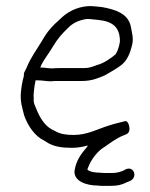

<svg xmlns="http://www.w3.org/2000/svg" viewBox="-20 -498 488 626"><path d="M111 -278C113 -281 114 -284 115 -287C126 -308 141 -326 153 -347C168 -372 182 -388 202 -407C217 -423 239 -433 263 -436C270 -436 276 -436 281 -435L301 -433C348 -428 371 -409 371 -363C369 -348 364 -332 357 -321C343 -309 316 -290 296 -286C283 -281 272 -276 254 -276H176C169 -276 161 -276 151 -275C134 -275 127 -278 111 -278ZM51 -220 49 -205C44 -168 53 -146 59 -121C71 -88 93 -54 125 -39L138 -31C158 -20 182 -16 214 -16C232 -16 249 -19 264 -23H267C265 -22 265 -20 263 -18C245 3 228 25 223 59C220 93 262 107 299 107C304 108 311 108 320 108H340C362 108 377 105 394 96L404 92C430 80 417 42 390 54L381 59C370 63 360 66 346 66H326C317 66 311 66 306 65C293 65 274 63 266 56C266 55 266 55 265 55C265 53 266 51 267 49C276 23 299 -7 321 -19C338 -31 358 -46 379 -55C390 -60 400 -60 402 -75C403 -85 398 -105 388 -103C369 -98 350 -94 333 -88C297 -77 265 -58 220 -58C197 -58 177 -61 163 -69L149 -76C125 -89 110 -115 100 -139C96 -151 88 -161 90 -177C89 -184 90 -198 91 -205L93 -220C94 -224 95 -230 96 -236H104C120 -236 129 -233 146 -233C155 -234 163 -234 170 -234H248C279 -234 300 -243 323 -253C335 -260 356 -272 369 -281C391 -296 401 -315 409 -345C418 -372 409 -394 406 -414C396 -454 357 -467 312 -475L292 -477C285 -478 276 -478 267 -478C228 -475 198 -458 175 -435C151 -414 133 -394 117 -365C99 -335 81 -312 67 -278C64 -269 56 -262 58 -251C55 -241 53 -231 51 -220Z"/></svg>

Font: PolanStronk
Style: Ita
Weight: 500
Version: Version 1.0